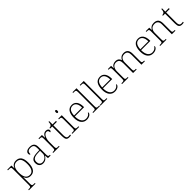

<svg xmlns="http://www.w3.org/2000/svg" viewBox="493 -2753 4987 4987"><g transform="rotate(-45 2986.0 -260.0)"><path d="M23 240H265V215H231C175 215 161 210 161 140V18C161 -45 158 -83 158 -104H160C188 -31 242 10 325 10C446 10 520 -79 520 -276C520 -460 457 -546 324 -546C238 -546 187 -497 163 -435H159L155 -536H4V-511H41C108 -511 119 -506 119 -439V139C119 210 106 215 49 215H23ZM324 -23C203 -23 161 -121 161 -277C161 -416 202 -513 321 -513C435 -513 477 -431 477 -272C477 -112 424 -23 324 -23Z M781 10C876 10 925 -54 952 -100H955L963 0H1059V-25H1053C1001 -25 994 -40 994 -111V-383C994 -485 948 -543 830 -543C719 -543 679 -490 679 -443C679 -408 690 -393 713 -393C713 -467 735 -513 830 -513C936 -513 952 -454 952 -371V-307L869 -304C710 -299 637 -252 637 -147C637 -39 700 10 781 10ZM789 -23C711 -23 679 -78 679 -145C679 -225 724 -273 871 -278L952 -281V-174C952 -104 882 -23 789 -23Z M1155 0H1388V-25H1355C1298 -25 1285 -30 1285 -100V-280C1285 -393 1335 -511 1412 -511C1456 -511 1477 -492 1477 -434C1502 -434 1513 -452 1513 -475C1513 -515 1480 -544 1424 -544C1345 -544 1309 -485 1285 -427H1283L1276 -536H1150V-511H1165C1232 -511 1243 -506 1243 -439V-101C1243 -30 1229 -25 1173 -25H1155Z M1738 10C1759 10 1782 8 1802 3V-26C1781 -22 1765 -21 1743 -21C1689 -21 1665 -52 1665 -134V-504H1793V-536H1665V-657H1639C1637 -595 1626 -566 1611 -551C1596 -537 1573 -528 1545 -528V-504H1623V-142C1623 -30 1656 10 1738 10Z M1978 -653C1996 -653 2008 -663 2008 -698C2008 -732 1996 -743 1978 -743C1960 -743 1948 -732 1948 -698C1948 -663 1960 -653 1978 -653ZM1857 0H2108V-25H2082C2015 -25 2004 -30 2004 -98V-536H1877V-511H1892C1948 -511 1962 -506 1962 -435V-97C1962 -30 1951 -25 1884 -25H1857Z M2386 10C2491 10 2545 -51 2545 -86C2545 -97 2541 -103 2534 -107C2511 -61 2465 -23 2390 -23C2288 -23 2221 -106 2222 -273H2562V-294C2562 -452 2491 -543 2377 -543C2249 -543 2178 -451 2178 -262C2178 -88 2258 10 2386 10ZM2518 -303H2224C2231 -432 2272 -512 2376 -512C2470 -512 2517 -427 2518 -303Z M2623 0H2874V-25H2848C2781 -25 2770 -30 2770 -98V-760H2623V-735H2658C2714 -735 2728 -730 2728 -659V-98C2728 -30 2717 -25 2650 -25H2623Z M2890 0H3141V-25H3115C3048 -25 3037 -30 3037 -98V-760H2890V-735H2925C2981 -735 2995 -730 2995 -659V-98C2995 -30 2984 -25 2917 -25H2890Z M3419 10C3524 10 3578 -51 3578 -86C3578 -97 3574 -103 3567 -107C3544 -61 3498 -23 3423 -23C3321 -23 3254 -106 3255 -273H3595V-294C3595 -452 3524 -543 3410 -543C3282 -543 3211 -451 3211 -262C3211 -88 3291 10 3419 10ZM3551 -303H3257C3264 -432 3305 -512 3409 -512C3503 -512 3550 -427 3551 -303Z M3684 0H3918V-25H3902C3835 -25 3824 -30 3824 -97V-331C3824 -426 3869 -510 3966 -510C4056 -510 4089 -456 4089 -361V0H4220V-25H4208C4141 -25 4131 -30 4131 -98V-346C4131 -437 4172 -510 4273 -510C4361 -510 4395 -456 4395 -361V0H4522V-25H4514C4447 -25 4437 -30 4437 -98V-359C4437 -480 4387 -543 4281 -543C4198 -543 4148 -502 4123 -444H4119C4102 -501 4063 -543 3978 -543C3910 -543 3855 -514 3827 -446H3822L3817 -536H3699V-511H3713C3769 -511 3782 -505 3782 -439V-98C3782 -30 3772 -25 3705 -25H3684Z M4820 10C4925 10 4979 -51 4979 -86C4979 -97 4975 -103 4968 -107C4945 -61 4899 -23 4824 -23C4722 -23 4655 -106 4656 -273H4996V-294C4996 -452 4925 -543 4811 -543C4683 -543 4612 -451 4612 -262C4612 -88 4692 10 4820 10ZM4952 -303H4658C4665 -432 4706 -512 4810 -512C4904 -512 4951 -427 4952 -303Z M5085 0H5316V-25H5302C5236 -25 5225 -30 5225 -97V-331C5225 -419 5259 -510 5382 -510C5479 -510 5513 -449 5513 -361V0H5645V-25H5632C5565 -25 5555 -30 5555 -98V-356C5555 -483 5503 -543 5390 -543C5318 -543 5268 -522 5227 -450H5223L5218 -536H5090V-511H5113C5170 -511 5183 -505 5183 -439V-98C5183 -30 5172 -25 5105 -25H5085Z M5882 10C5903 10 5926 8 5946 3V-26C5925 -22 5909 -21 5887 -21C5833 -21 5809 -52 5809 -134V-504H5937V-536H5809V-657H5783C5781 -595 5770 -566 5755 -551C5740 -537 5717 -528 5689 -528V-504H5767V-142C5767 -30 5800 10 5882 10Z"/></g></svg>

Font: Noto Serif Lao ExtraLight
Style: Regular
Weight: 200
Designer: Monotype Design Team
Foundry: Monotype Imaging Inc.
Version: Version 2.003